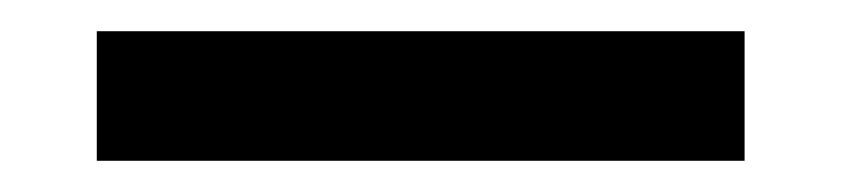

<svg xmlns="http://www.w3.org/2000/svg" viewBox="-20 43 540 123"><path d="M457 63V146H42V63Z"/></svg>

Font: D2Coding ligature
Style: Bold
Weight: 700
Monospace: yes
Designer: Yong-Rak Park; Jeong-Hwan Yoon; Sang-Min Lee;
Foundry: NHN Corporation
Version: Version 1.3.2; Build 20180524